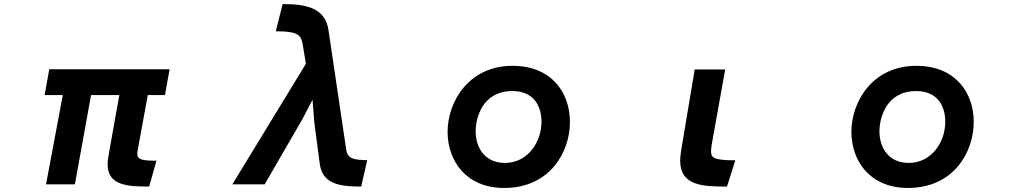

<svg xmlns="http://www.w3.org/2000/svg" viewBox="-20 -861 5040 951"><path d="M719 63 755 -65C681 -65 660 -71 660 -100C660 -107 662 -115 663 -123L712 -390H797L820 -518H224L201 -390H291L208 52H351L431 -390H571L520 -105C518 -91 513 -63 513 -48C513 59 613 63 719 63Z M1769 63 1799 -68C1727 -68 1701 -78 1695 -119L1607 -712C1591 -818 1505 -841 1380 -841L1346 -706C1448 -706 1471 -692 1479 -643L1495 -545L1131 52H1291L1479 -273L1528 -367L1537 -253L1564 -48C1578 56 1676 63 1769 63Z M2477 70C2703 70 2803 -107 2803 -257C2803 -402 2712 -535 2519 -535C2300 -535 2197 -355 2197 -208C2197 -66 2287 70 2477 70ZM2481 -54C2382 -54 2336 -129 2336 -210C2336 -278 2370 -410 2518 -410C2626 -410 2662 -333 2662 -258C2662 -157 2594 -54 2481 -54Z M3581 63 3622 -67C3510 -67 3502 -81 3502 -114C3502 -124 3504 -134 3505 -144L3572 -517H3421L3355 -123C3349 -86 3349 -68 3349 -65C3349 61 3466 63 3581 63Z M4477 70C4703 70 4803 -107 4803 -257C4803 -402 4712 -535 4519 -535C4300 -535 4197 -355 4197 -208C4197 -66 4287 70 4477 70ZM4481 -54C4382 -54 4336 -129 4336 -210C4336 -278 4370 -410 4518 -410C4626 -410 4662 -333 4662 -258C4662 -157 4594 -54 4481 -54Z"/></svg>

Font: LINE Seed JP_OTF Bold
Style: Regular
Weight: 700
Designer: LINE & Fontrix & Fontworks
Version: Version 1.009